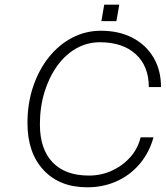

<svg xmlns="http://www.w3.org/2000/svg" viewBox="-20 -790 706 818"><path d="M424 -770H488L476 -700H412ZM97 -266Q97 -349 121 -420.5Q145 -492 187.5 -545.5Q230 -599 287 -629Q344 -659 410 -659Q487 -659 544.5 -629Q602 -599 634 -545Q666 -491 666 -419H614Q614 -508 558.5 -559Q503 -610 405 -610Q351 -610 304.5 -583.5Q258 -557 223.5 -509Q189 -461 169.5 -397.5Q150 -334 150 -260Q150 -155 204 -98.5Q258 -42 359 -42Q411 -42 457 -63Q503 -84 535.5 -121Q568 -158 579 -205H634Q616 -140 575.5 -92Q535 -44 477.5 -18Q420 8 352 8Q234 8 165.5 -65.5Q97 -139 97 -266Z"/></svg>

Font: Overused Grotesk Light
Style: Italic
Weight: 300
Italic angle: -10°
Version: Version 0.003